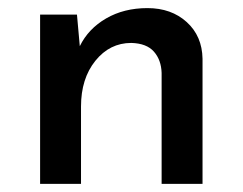

<svg xmlns="http://www.w3.org/2000/svg" viewBox="-20 -454 600 474"><path d="M170 -418 177 -340Q198 -383 242 -408.5Q286 -434 344 -434Q403 -434 441 -399.5Q479 -365 480 -309V0H379V-274Q378 -306 360 -326.5Q342 -347 304 -348Q251 -348 215.5 -304Q180 -260 180 -191V0H79V-418Z"/></svg>

Font: Reem Kufi Ink
Style: Regular
Weight: 400
Designer: Khaled Hosny
Version: Version 1.7